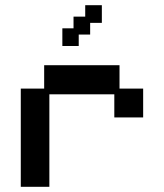

<svg xmlns="http://www.w3.org/2000/svg" viewBox="-20 -707 632 739"><path d="M60 12V-366H150V-456H440V-366H531V-255H420V-344H170V12ZM220 -530V-598H263V-643H308V-687H372V-619H327V-574H283V-530Z"/></svg>

Font: Pixelify Sans Medium
Style: Regular
Weight: 500
Designer: Stefie Justprince
Foundry: Typecalism Foundryline
Version: Version 1.000;February 13, 2025;FontCreator 15.0.0.3015 64-b